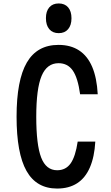

<svg xmlns="http://www.w3.org/2000/svg" viewBox="-20 -1076 640 1112"><path d="M311 16Q191 16 133.5 -86Q76 -188 76 -400Q76 -612 135.5 -714Q195 -816 319 -816Q389 -816 438 -784Q487 -752 514 -688.5Q541 -625 546 -530H444Q431 -625 401.5 -667.5Q372 -710 319 -710Q252 -710 221 -636.5Q190 -563 190 -400Q190 -237 218.5 -163.5Q247 -90 311 -90Q361 -90 389 -129.5Q417 -169 430 -256H532Q527 -167 500.5 -106Q474 -45 426.5 -14.5Q379 16 311 16ZM320 -884Q285 -884 265.5 -907Q246 -930 246 -971Q246 -1011 265.5 -1033.5Q285 -1056 320 -1056Q355 -1056 374.5 -1033.5Q394 -1011 394 -970Q394 -930 374.5 -907Q355 -884 320 -884Z"/></svg>

Font: Martian Mono Condensed
Style: Regular
Weight: 400
Width: 3
Designer: Roman Shamin
Foundry: Evil Martians
Version: Version 1.000